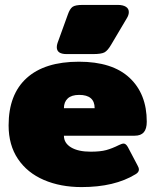

<svg xmlns="http://www.w3.org/2000/svg" viewBox="-20 -746 632 781"><path d="M211 -554Q211 -562 214 -571L256 -687Q264 -710 275 -718Q286 -726 316 -726H459Q480 -726 492 -718.5Q504 -711 504 -697Q504 -685 496 -672L432 -564Q418 -540 405 -533Q392 -526 358 -526H251Q211 -526 211 -554ZM15 -236Q15 -362 88.5 -428.5Q162 -495 301 -495Q437 -495 507 -429.5Q577 -364 577 -251Q577 -222 565 -208Q553 -194 528 -194H240Q240 -164 269 -146.5Q298 -129 349 -129Q388 -129 412 -135.5Q436 -142 464 -156Q476 -162 483 -162Q492 -162 500 -148L539 -74Q545 -64 545 -56Q545 -45 531 -37Q446 15 312 15Q226 15 158.5 -14Q91 -43 53 -99.5Q15 -156 15 -236ZM365 -306Q365 -360 302 -360Q271 -360 255.5 -345.5Q240 -331 240 -306Z"/></svg>

Font: Mitr
Style: Bold
Weight: 700
Designer: Thanarat Vachiruckul
Foundry: Cadson Demak
Version: Version 1.002